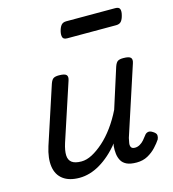

<svg xmlns="http://www.w3.org/2000/svg" viewBox="-115 -866 878 977"><g transform="rotate(-15 323.5 -377.5)"><path d="M184 16Q130 16 98 -8Q66 -32 59.5 -76.5Q53 -121 72 -181L171 -483Q178 -503 187.5 -509Q197 -515 216 -515Q247 -515 255.5 -505.5Q264 -496 257 -476L158 -175Q146 -137 147 -112Q148 -87 164.5 -74.5Q181 -62 215 -62Q242 -62 271.5 -77.5Q301 -93 332 -120.5Q363 -148 391.5 -187Q420 -226 443 -273L510 -483Q517 -503 526.5 -509Q536 -515 555 -515Q586 -515 594.5 -505.5Q603 -496 596 -476L478 -115Q475 -102 473 -89Q471 -76 476 -67.5Q481 -59 496 -59Q509 -59 521.5 -66Q534 -73 544 -84.5Q554 -96 562 -107Q568 -116 579 -119Q590 -122 605 -112Q621 -102 622 -91.5Q623 -81 618 -70Q607 -53 588 -32.5Q569 -12 543.5 2Q518 16 485 16Q452 16 433 7Q414 -2 405 -18Q396 -34 393.5 -54Q391 -74 393 -96L396 -108Q372 -78 346 -55Q320 -32 293 -16Q266 0 238.5 8Q211 16 184 16ZM307 -686Q287 -686 283 -698Q279 -710 283 -728Q288 -749 297 -760Q306 -771 324 -771H582Q602 -771 606 -759Q610 -747 605 -728Q600 -707 591 -696.5Q582 -686 564 -686Z"/></g></svg>

Font: Playwrite DK Uloopet
Style: Regular
Weight: 400
Designer: Veronika Burian, José Scaglione
Foundry: TypeTogether
Version: Version 1.002